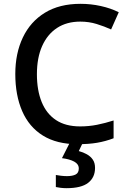

<svg xmlns="http://www.w3.org/2000/svg" viewBox="-20 -744 673 1004"><path d="M400 -631Q329 -631 278.5 -598Q228 -565 200.5 -503.5Q173 -442 173 -356Q173 -272 198 -210.5Q223 -149 273 -116Q323 -83 399 -83Q445 -83 487.5 -91.5Q530 -100 574 -114V-21Q532 -5 488 2.5Q444 10 386 10Q277 10 204.5 -35Q132 -80 96 -163Q60 -246 60 -357Q60 -465 99.5 -548Q139 -631 215 -677.5Q291 -724 401 -724Q455 -724 507 -712.5Q559 -701 601 -680L561 -590Q526 -606 485.5 -618.5Q445 -631 400 -631ZM477 134Q477 184 441 212Q405 240 328 240Q311 240 296 238Q281 236 272 234V171Q282 173 298.5 175Q315 177 330 177Q359 177 375.5 168.5Q392 160 392 137Q392 114 368 101Q344 88 304 83L346 0H414L392 46Q415 52 434.5 63Q454 74 465.5 91Q477 108 477 134Z"/></svg>

Font: Noto Sans Cham Medium
Style: Regular
Weight: 500
Version: Version 2.002